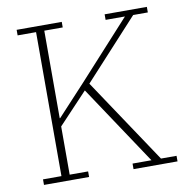

<svg xmlns="http://www.w3.org/2000/svg" viewBox="-79 -775 834 851"><g transform="rotate(-10 338.5 -349.0)"><path d="M51 -25H134V-673H51V-698H254V-673H171V-279H173L299 -415L534 -673H447V-698H637V-673H571L327 -407L582 -25H652V0H454V-25H539L302 -381L171 -242V-25H254V0H51Z"/></g></svg>

Font: IBM Plex Serif ExtLt
Style: Regular
Weight: 200
Designer: Mike Abbink, Paul van der Laan, Pieter van Rosmalen
Foundry: Bold Monday
Version: Version 3.001